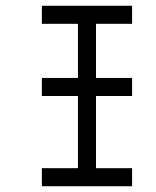

<svg xmlns="http://www.w3.org/2000/svg" viewBox="-20 -645 540 665"><path d="M437.5 -562.5H312.5V-375H437.5V-312.5H312.5V-62.5H437.5V0H125V-62.5H250V-312.5H125V-375H250V-562.5H125V-625H437.5Z"/></svg>

Font: ChillBitmapSE 16px
Style: Regular
Weight: 400
Designer: Designed by Warren2060
Foundry: ChillType
Version: Version 1.000